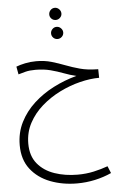

<svg xmlns="http://www.w3.org/2000/svg" viewBox="-68 -754 767 1195"><g transform="rotate(-5 315.0 -156.5)"><path d="M365 394Q274 394 197.5 364.5Q121 335 75 275.5Q29 216 29 126Q29 48 61.5 -16.5Q94 -81 149 -131.5Q204 -182 273.5 -217.5Q343 -253 418 -273Q379 -282 341 -296.5Q303 -311 261 -322Q219 -333 167 -333Q130 -333 105 -326.5Q80 -320 60 -314L51 -363Q74 -372 107 -379Q140 -386 176 -386Q228 -386 271 -373.5Q314 -361 355.5 -345Q397 -329 443 -316.5Q489 -304 548 -303H557L558 -249Q502 -249 437.5 -233Q373 -217 310.5 -186Q248 -155 196.5 -110Q145 -65 114 -7Q83 51 83 121Q83 198 123 246.5Q163 295 229 317.5Q295 340 373 340Q426 340 473.5 329.5Q521 319 562 304L580 348Q532 370 477 382Q422 394 365 394ZM321 -631Q305 -631 294 -642Q283 -653 283 -668Q283 -684 294 -695.5Q305 -707 321 -707Q336 -707 347.5 -695.5Q359 -684 359 -668Q359 -653 347.5 -642Q336 -631 321 -631ZM322 -512Q306 -512 295 -523Q284 -534 284 -550Q284 -565 295 -576.5Q306 -588 322 -588Q337 -588 348.5 -576.5Q360 -565 360 -550Q360 -534 348.5 -523Q337 -512 322 -512Z"/></g></svg>

Font: Noto Sans Arabic Light
Style: Regular
Weight: 300
Designer: Monotype Design Team, Nadine Chahine, Nizar Qandah and Khaled Hosny
Foundry: Monotype Imaging Inc.
Version: Version 2.012; ttfautohint (v1.8.4.7-5d5b)